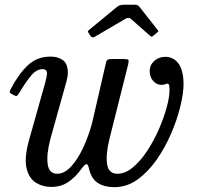

<svg xmlns="http://www.w3.org/2000/svg" viewBox="-20 -764 814 794"><path d="M24 -395Q55.5 -456 94 -493Q132.5 -530 189 -530Q220.5 -530 240.5 -515Q260.5 -500 260.5 -464Q260.5 -448 255 -428L188.5 -190Q172 -127 177 -86.2Q182 -45.5 217 -45.5Q247 -45.5 275 -76.5Q303 -107.5 325.5 -156.5Q348 -205.5 362 -260L418 -503.5Q420.5 -515 426 -517.5Q431.5 -520 446 -520H489.5Q508 -520 510.8 -516.5Q513.5 -513 510 -497.5L432.5 -189Q417 -126 422.8 -85.8Q428.5 -45.5 465.5 -45.5Q498 -45.5 529.5 -71.8Q561 -98 588.5 -139.8Q616 -181.5 636.8 -229Q657.5 -276.5 669.2 -319.5Q681 -362.5 681 -390.5Q681 -401.5 679.8 -409.8Q678.5 -418 671.5 -418Q667.5 -418 663 -415.5Q658.5 -413 648 -413Q628 -413 613.5 -429.2Q599 -445.5 599 -470Q599 -495 617.8 -512Q636.5 -529 663.5 -529Q697.5 -529 718.2 -500.8Q739 -472.5 739 -415.5Q739 -379 726 -325Q713 -271 688.2 -213Q663.5 -155 628.2 -104.2Q593 -53.5 549 -21.8Q505 10 453 10Q412.5 10 385.2 -7Q358 -24 348 -66.5Q344 -85.5 337.5 -85.2Q331 -85 318 -67.5Q292.5 -31.5 262.2 -11.2Q232 9 192.5 9Q156 9 128 -8.8Q100 -26.5 90 -67.8Q80 -109 98.5 -179L167.5 -424Q169.5 -431 172 -443.8Q174.5 -456.5 174.5 -460.5Q174.5 -467.5 170.5 -472.8Q166.5 -478 156 -478Q130 -478 107.2 -449.8Q84.5 -421.5 60 -380.5Q54.5 -372 51 -368.5Q47.5 -365 39.5 -369.5L27 -376Q19.5 -380 20 -384Q20.5 -388 24 -395ZM354.5 -615 347 -627Q342.5 -632.5 343.2 -634.5Q344 -636.5 350.5 -642L464.5 -736Q475 -744.5 492.5 -744.5H535Q545 -744.5 549 -742.5Q553 -740.5 556.5 -736L632 -640Q635 -636.5 635 -635Q635 -633.5 630 -629.5L615.5 -617.5Q609 -612 607 -612.2Q605 -612.5 599.5 -617L522.5 -685Q511.5 -694.5 497.5 -685.5L372 -612Q362 -605.5 354.5 -615Z"/></svg>

Font: Besley* Narrow
Style: Italic
Weight: 400
Width: 4
Italic angle: -13°
Designer: Owen Earl
Foundry: indestructible type*
Version: Version 3.000; ttfautohint (v1.8.3)